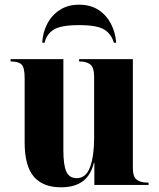

<svg xmlns="http://www.w3.org/2000/svg" viewBox="-20 -788 678 818"><path d="M240 10Q163 10 124 -35.5Q85 -81 85 -182V-456Q85 -500 72 -513Q59 -526 28 -526H25V-536H250V-147Q250 -85 262.5 -57Q275 -29 307 -29Q347 -29 364 -77Q381 -125 381 -199V-460Q381 -501 364.5 -513.5Q348 -526 321 -526H317V-536H546V-73Q546 -34 563 -22Q580 -10 609 -10H613V0H382V-94H380Q366 -39 331 -14.5Q296 10 240 10ZM160 -606Q162 -649 181 -686Q200 -723 234.5 -745.5Q269 -768 317 -768Q366 -768 400 -745.5Q434 -723 453 -686Q472 -649 475 -606H465Q455 -642 425 -661.5Q395 -681 317 -681Q239 -681 208.5 -661.5Q178 -642 170 -606Z"/></svg>

Font: Noto Serif Display SemiCondensed ExtraBold
Style: Regular
Weight: 800
Width: 4
Designer: Monotype Design Team
Foundry: Monotype Imaging Inc.
Version: Version 2.009